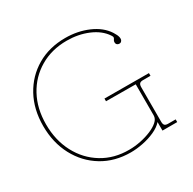

<svg xmlns="http://www.w3.org/2000/svg" viewBox="-158 -868 1056 1049"><g transform="rotate(-30 370.0 -343.5)"><path d="M379 17Q278 17 200.5 -30Q123 -77 79 -159.5Q35 -242 35 -347Q35 -452 79 -532.5Q123 -613 200.5 -658.5Q278 -704 379 -704Q457 -704 523 -675.5Q589 -647 622 -596Q636 -574 639 -560Q642 -546 637 -538Q630 -526 615.5 -529.5Q601 -533 601 -549Q601 -557 605 -562Q609 -567 610.5 -573Q612 -579 604 -590Q573 -636 512 -661.5Q451 -687 379 -687Q284 -687 210 -643.5Q136 -600 94.5 -523.5Q53 -447 53 -347Q53 -247 94.5 -168Q136 -89 210 -44Q284 1 379 0Q414 0 450.5 -7.5Q487 -15 518 -28Q549 -41 568 -58Q587 -75 587 -96V-292L400 -293V-310L680 -309V-292H633Q617 -292 611 -285Q605 -278 605 -263V-45Q605 -30 611 -23.5Q617 -17 633 -17H680V0H587V-54Q567 -31 531.5 -15Q496 1 455.5 9Q415 17 379 17Z"/></g></svg>

Font: Grandiflora One
Style: Regular
Weight: 400
Designer: Haesung Cho
Foundry: JAMO
Version: Version 1.000; ttfautohint (v1.8.4.7-5d5b);gftools[0.9.28]